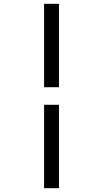

<svg xmlns="http://www.w3.org/2000/svg" viewBox="-20 -843 540 1006"><path d="M211 -386V-823H289V-386ZM211 143V-294H289V143Z"/></svg>

Font: Iosevka SS04
Style: Italic
Weight: 400
Italic angle: -9°
Monospace: yes
Designer: Belleve Invis
Foundry: Belleve Invis
Version: Version 19.0.0; ttfautohint (v1.8.4)